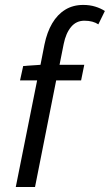

<svg xmlns="http://www.w3.org/2000/svg" viewBox="-20 -744 437 764"><path d="M42.8 0 127.7 -424H59.7L72.3 -481.4L141.1 -486.1L157 -567.1Q167 -615.9 187.7 -651.1Q208.4 -686.2 239.3 -705.3Q270.3 -724.4 311.1 -724.4Q337.3 -724.4 358.9 -717.7Q380.5 -711.1 397.3 -700.2L371.3 -647.1Q361.2 -654 347.3 -657.8Q333.4 -661.6 315.8 -661.6Q283.5 -661.6 262.9 -636.9Q242.2 -612.2 233.5 -569.3L216.9 -486.1H315.3L302.7 -424H203.5L119.4 0Z"/></svg>

Font: Source Sans 3
Style: Italic
Weight: 200
Italic angle: -11°
Designer: Paul D. Hunt
Foundry: Adobe
Version: Version 3.046;hotconv 1.0.118;makeotfexe 2.5.65603